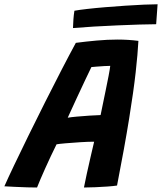

<svg xmlns="http://www.w3.org/2000/svg" viewBox="-67 -848 739 876"><path d="M102 7.5Q86.5 7.5 58 6.8Q29.5 6 0.2 4.5Q-29 3 -47 2Q-31.5 -33.5 -2.5 -94.2Q26.5 -155 63 -229.5Q99.5 -304 138.8 -382Q178 -460 214.5 -530.5Q251 -601 279 -652.5Q324.5 -658.5 374 -663Q423.5 -667.5 469.5 -667.5Q519 -667.5 564.5 -661.5Q561.5 -603 552 -517.8Q542.5 -432.5 522.2 -306.8Q502 -181 467 -1.5Q451.5 1 424.5 3Q397.5 5 368 6.2Q338.5 7.5 316 7.5Q320.5 -16.5 329 -55.2Q337.5 -94 346.8 -134.2Q356 -174.5 362.5 -201.5Q336 -201.5 299.5 -199.2Q263 -197 232 -194.2Q201 -191.5 191 -189.5Q163.5 -134 139 -79.2Q114.5 -24.5 102 7.5ZM242 -311Q256 -313.5 284 -316Q312 -318.5 341.8 -320.5Q371.5 -322.5 392 -323Q394.5 -335 400.8 -366Q407 -397 414.8 -433.8Q422.5 -470.5 428.5 -502Q434.5 -533.5 436 -547.5Q426.5 -547.5 408.5 -546.5Q390.5 -545.5 373.5 -544Q356.5 -542.5 350 -542Q340.5 -523 322.2 -484Q304 -445 282.2 -398.5Q260.5 -352 242 -311ZM645.5 -737.5Q616 -737.5 569.2 -736Q522.5 -734.5 468.5 -732.2Q414.5 -730 361.5 -726.8Q308.5 -723.5 266 -720Q266.5 -740 268 -760.2Q269.5 -780.5 272.5 -799Q294 -803 331.2 -807.2Q368.5 -811.5 413.8 -815.2Q459 -819 504.5 -822Q550 -825 589 -826.8Q628 -828.5 652 -828.5Z"/></svg>

Font: Grandstander SemiBold
Style: Italic
Weight: 600
Italic angle: -15°
Designer: Tyler Finck
Foundry: Etcetera Type Co
Version: Version 1.200; ttfautohint (v1.8.3)